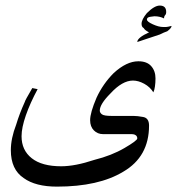

<svg xmlns="http://www.w3.org/2000/svg" viewBox="-20 -657 645 700"><path d="M546.9 -371.1Q546.9 -355.5 544.9 -341.8Q543 -328.1 539.1 -320.3Q527.3 -339.8 505.9 -351.6Q484.4 -363.3 464.8 -363.3Q425.8 -363.3 382.8 -316.4Q343.8 -277.3 343.8 -253.9Q343.8 -246.1 351.6 -240.2Q359.4 -234.4 386.7 -234.4H421.9Q453.1 -234.4 466.8 -234.4Q480.5 -234.4 502 -230.5Q523.4 -226.6 523.4 -199.2Q523.4 -85.9 429.7 -31.2Q339.8 23.4 187.5 23.4Q109.4 23.4 66.4 -7.8Q19.5 -39.1 19.5 -109.4Q19.5 -152.3 39.1 -203.1Q50.8 -242.2 70.3 -285.2Q70.3 -289.1 97.7 -335.9L117.2 -332Q89.8 -281.2 74.2 -236.3Q58.6 -191.4 58.6 -160.2Q58.6 -109.4 95.7 -80.1Q132.8 -50.8 203.1 -50.8Q253.9 -50.8 324.2 -74.2Q386.7 -89.8 433.6 -117.2Q480.5 -144.5 480.5 -152.3Q480.5 -160.2 474.6 -164.1Q468.8 -168 460.9 -168H355.5Q335.9 -168 322.3 -181.6Q308.6 -195.3 308.6 -218.8Q308.6 -246.1 332 -300.8Q355.5 -351.6 394.5 -390.6Q441.4 -433.6 484.4 -433.6Q515.6 -433.6 531.2 -416Q546.9 -398.4 546.9 -371.1ZM605.5 -562.5Q605.5 -554.7 589.8 -543Q578.1 -539.1 562.5 -531.2L480.5 -503.9Q480.5 -519.5 523.4 -539.1Q507.8 -546.9 503.9 -554.7Q496.1 -558.6 496.1 -570.3Q496.1 -585.9 515.6 -609.4Q543 -636.7 562.5 -636.7Q574.2 -636.7 580.1 -630.9Q585.9 -625 585.9 -613.3Q585.9 -605.5 582 -601.6Q578.1 -597.7 578.1 -589.8Q562.5 -597.7 543 -597.7Q539.1 -597.7 527.3 -595.7Q515.6 -593.8 515.6 -585.9Q515.6 -578.1 537.1 -568.4Q558.6 -558.6 574.2 -558.6Q582 -558.6 585.9 -558.6Q589.8 -558.6 605.5 -562.5Z"/></svg>

Font: 和音 by 宁静之雨，公众号njzyshare
Style: Regular
Weight: 400
Designer: Steve Matteson
Foundry: Ascender Corporation
Version: Version 6.00;June 8, 2018;FontCreator 11.0.0.2388 32-bit